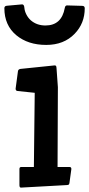

<svg xmlns="http://www.w3.org/2000/svg" viewBox="-23 -856 410 883"><path d="M73.2 6.8Q66.4 6.8 66.4 -4.9V-78.6Q66.4 -87.9 74.2 -87.9H132.8L136.7 -429.2L57.6 -437.5Q48.8 -438.5 48.8 -448.2L59.6 -528.8Q61 -537.6 71.3 -539.1L228 -555.2Q233.4 -555.2 234.9 -552.5Q236.3 -549.8 236.8 -543.9L243.2 -455.1L241.7 -87.9H297.4Q305.2 -87.9 305.2 -78.6L296.4 -14.6Q295.4 -8.8 293.2 -7.1Q291 -5.4 284.7 -4.9ZM355 -829.1Q366.7 -829.1 366.7 -817.9Q366.7 -748.5 320.3 -700.7Q271 -649.4 189.5 -649.4Q106 -649.4 52.2 -693.8Q-2.9 -739.7 -2.9 -818.4Q-2.9 -828.6 8.8 -829.6L78.6 -835.9Q87.9 -835.9 89.1 -820.3Q90.3 -804.7 98.4 -789.1Q106.4 -773.4 119.1 -762.2Q146.5 -738.8 186 -738.8Q260.3 -738.8 274.9 -819.3Q276.9 -831.1 285.2 -831.1Z"/></svg>

Font: Wellfleet
Style: Regular
Weight: 400
Designer: Riccardo De Franceschi
Foundry: Riccardo De Franceschi
Version: Version 1.002